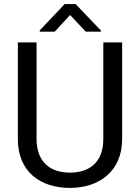

<svg xmlns="http://www.w3.org/2000/svg" viewBox="-20 -921 691 951"><path d="M491.7 -710.9V-232.4C491.7 -119.6 425.3 -65.9 326.7 -65.9C228 -65.9 161.1 -119.6 161.1 -232.4V-710.9H68.4V-232.4C68.4 -70.8 179.2 9.8 326.7 9.8C468.8 9.8 585 -70.8 585 -232.4V-710.9ZM354.5 -900.9H300.3L176.8 -770.5V-764.2H251L327.1 -846.7L404.8 -764.2H480V-769.5Z"/></svg>

Font: Bert Sans
Style: Regular
Weight: 400
Designer: Christian Robertson (Google), Cristiano Sobral
Foundry: Google, Cristiano Sobral
Version: Version 3.101